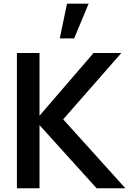

<svg xmlns="http://www.w3.org/2000/svg" viewBox="-20 -1002 687 1022"><path d="M70 -720H190.3V-386L478 -720H626L316.3 -366.8L647.2 0H494.2L190.3 -336V0H70ZM298.2 -797.5H374.6L451.8 -982.5H336.7Z"/></svg>

Font: Tap Sans
Style: Regular
Weight: 400
Designer: Tap Payments
Foundry: Tap Payments
Version: Version 1.001;Glyphs 3.1.2 (3151)